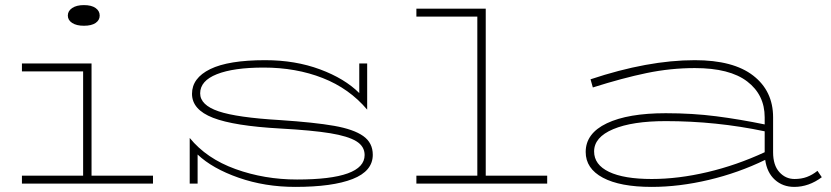

<svg xmlns="http://www.w3.org/2000/svg" viewBox="-20 -720 3260 753"><path d="M246 -659Q246 -677 263 -688.5Q280 -700 309 -700Q339 -700 355 -688.5Q371 -677 371 -659Q371 -641 355 -630Q339 -619 309 -619Q280 -619 263 -630Q246 -641 246 -659ZM580 -31V0H66V-31H306V-440H66V-471H339V-31Z M1442 -113Q1442 -49 1363 -18Q1284 13 1138 13Q1019 13 916 -23Q813 -59 755 -114V0H724V-179Q790 -98 903.5 -57Q1017 -16 1145 -16Q1410 -16 1410 -112Q1410 -146 1377.5 -166Q1345 -186 1275 -197.5Q1205 -209 1079 -216Q898 -226 815.5 -258Q733 -290 733 -352Q733 -414 804.5 -449Q876 -484 1020 -484Q1138 -484 1235 -448Q1332 -412 1389 -355V-471H1420V-290Q1350 -373 1245.5 -414Q1141 -455 1014 -455Q896 -455 830.5 -429Q765 -403 765 -354Q765 -308 837 -283.5Q909 -259 1079 -249Q1214 -240 1290.5 -226.5Q1367 -213 1404.5 -186.5Q1442 -160 1442 -113Z M2126 -31V0H1613V-31H1852V-655H1613V-686H1885V-31Z M3203 -25Q3152 13 3095 13Q3050 13 3019 -15Q2988 -43 2981 -93Q2876 -42 2760 -14.5Q2644 13 2536 13Q2412 13 2344.5 -23Q2277 -59 2277 -124Q2277 -197 2360 -236.5Q2443 -276 2591 -276Q2696 -276 2789 -264Q2882 -252 2979 -232V-260Q2979 -348 2910.5 -400.5Q2842 -453 2705 -453Q2610 -453 2516 -433.5Q2422 -414 2305 -377L2296 -409Q2521 -484 2705 -484Q2856 -484 2934 -423.5Q3012 -363 3012 -260V-123Q3012 -72 3036.5 -45Q3061 -18 3096 -18Q3123 -18 3144.5 -26Q3166 -34 3186 -50ZM2979 -123V-205Q2789 -245 2591 -245Q2460 -245 2385 -213.5Q2310 -182 2310 -126Q2310 -74 2368.5 -46Q2427 -18 2536 -18Q2640 -18 2754.5 -45Q2869 -72 2979 -123Z"/></svg>

Font: BioRhyme Expanded ExtraLight
Style: Regular
Weight: 275
Width: 7
Designer: Aoife Mooney
Foundry: Aoife Mooney Type
Version: Version 1.001